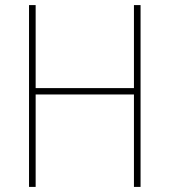

<svg xmlns="http://www.w3.org/2000/svg" viewBox="-20 -734 665 754"><path d="M532 0H506V-363H120V0H94V-714H120V-388H506V-714H532Z"/></svg>

Font: Noto Sans Lao Looped SemiCondensed Thin
Style: Regular
Weight: 100
Width: 4
Designer: Mark Frömberg, Ben Mitchell
Foundry: The Fontpad Ltd
Version: Version 1.002; ttfautohint (v1.8.4.7-5d5b)